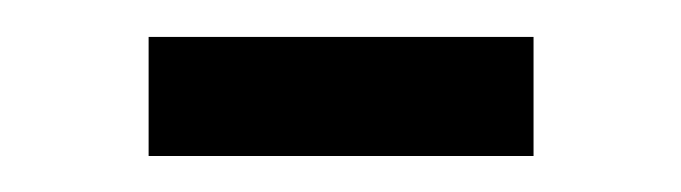

<svg xmlns="http://www.w3.org/2000/svg" viewBox="-20 -311 369 104"><path d="M60.5 -291H269V-226.5H60.5Z"/></svg>

Font: Newsreader 72pt Medium
Style: Regular
Weight: 500
Designer: Hugues Gentile
Foundry: Production Type
Version: Version 1.003; ttfautohint (v1.8.3)